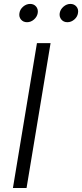

<svg xmlns="http://www.w3.org/2000/svg" viewBox="-20 -944 412 964"><path d="M233.9 -727.5 113.3 0H44.9L165.5 -727.5ZM318.4 -832.5Q299.3 -832.5 288.1 -845.9Q276.9 -859.4 279.8 -878.4Q283.2 -897.5 299.1 -910.9Q314.9 -924.3 333.5 -924.3Q352.5 -924.3 363.8 -910.9Q375 -897.5 371.6 -878.4Q368.7 -859.4 353 -845.9Q337.4 -832.5 318.4 -832.5ZM115.7 -832.5Q96.7 -832.5 85.4 -845.9Q74.2 -859.4 77.6 -878.4Q80.6 -897.5 96.4 -910.9Q112.3 -924.3 131.3 -924.3Q150.4 -924.3 161.4 -910.9Q172.4 -897.5 169.4 -878.4Q166 -859.4 150.4 -845.9Q134.8 -832.5 115.7 -832.5Z"/></svg>

Font: Inter 20pt Light
Style: Italic
Weight: 300
Italic angle: -9.3988°
Version: Version 4.001;git-66647c0bb